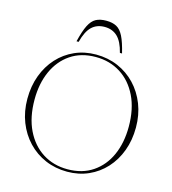

<svg xmlns="http://www.w3.org/2000/svg" viewBox="-134 -1050 1050 1169"><g transform="rotate(15 391.0 -465.0)"><path d="M385 -725Q459.5 -725 523 -697.8Q586.5 -670.5 633.5 -621Q680.5 -571.5 706.8 -504.5Q733 -437.5 733 -358Q733 -278 708 -210.8Q683 -143.5 637.8 -94Q592.5 -44.5 531.2 -17.2Q470 10 397 10Q322.5 10 259 -17.2Q195.5 -44.5 148.5 -94Q101.5 -143.5 75.2 -210.5Q49 -277.5 49 -357Q49 -437 74 -504.2Q99 -571.5 144.2 -621Q189.5 -670.5 251 -697.8Q312.5 -725 385 -725ZM395 -5Q488 -5 554 -49.8Q620 -94.5 654.8 -172.5Q689.5 -250.5 689.5 -351.5Q689.5 -463 650.5 -543.2Q611.5 -623.5 543.2 -666.8Q475 -710 387 -710Q294 -710 228.2 -665.2Q162.5 -620.5 127.5 -542.5Q92.5 -464.5 92.5 -363.5Q92.5 -252 131.5 -171.8Q170.5 -91.5 238.8 -48.2Q307 -5 395 -5ZM391 -901Q342 -901 310.2 -870.8Q278.5 -840.5 261 -772H247.5Q264 -840 282.2 -876.2Q300.5 -912.5 326.2 -926.2Q352 -940 391 -940Q430 -940 455.8 -926.2Q481.5 -912.5 499.8 -876.2Q518 -840 534.5 -772H521Q504 -840.5 472 -870.8Q440 -901 391 -901Z"/></g></svg>

Font: Newsreader Display ExtraLight
Style: Regular
Weight: 275
Designer: Hugues Gentile
Foundry: Production Type
Version: Version 1.002